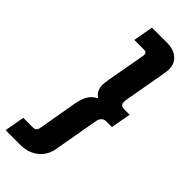

<svg xmlns="http://www.w3.org/2000/svg" viewBox="-311 -786 960 960"><g transform="rotate(45 168.5 -306.0)"><path d="M-11 28H59Q69 28 75.5 22Q82 16 84 6L121 -206Q128 -243 141 -266Q154 -289 184 -306Q167 -318 159.5 -333.5Q152 -349 152 -369Q152 -378 156 -406L194 -618V-623Q194 -640 176 -640H106L125 -746H230Q278 -746 305.5 -722.5Q333 -699 333 -658Q333 -651 331 -635L289 -397Q288 -393 288 -386Q288 -359 314 -359H354L335 -253H295Q280 -253 270 -243.5Q260 -234 257 -215L215 23Q206 74 167.5 104Q129 134 75 134H-30Z"/></g></svg>

Font: Niramit
Style: Bold Italic
Weight: 700
Italic angle: -10°
Designer: Katatrad Aksorn Co.,Ltd.
Foundry: Cadson Demak Co.,Ltd.
Version: Version 1.001; ttfautohint (v1.6)